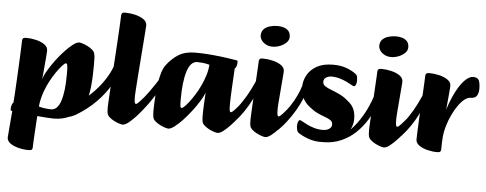

<svg xmlns="http://www.w3.org/2000/svg" viewBox="-59 -916 3347 1321"><g transform="rotate(5 1614.5 -256.0)"><path d="M175.7 244Q151.4 244 125.2 239.5Q99.1 235 76.1 225.5Q53.1 216.1 39.2 202.1Q25.3 188 25.3 168.9Q25.3 161 29.4 118.2Q33.5 75.4 40.5 -14.8L35.5 -15Q32.3 -15 30.4 -17.1Q28.5 -19.3 28.5 -27Q28.5 -45.6 34 -58.6Q39.5 -71.6 43.5 -71.6Q45.5 -97.4 48 -136.1Q50.5 -174.9 52.6 -220.7Q54.8 -266.4 57.3 -312.3Q59.8 -358.2 61.4 -398.4Q63 -438.6 64.1 -466Q65.3 -493.3 65.3 -501.6Q65.3 -513.2 70.9 -518.6Q76.6 -524 92.1 -524Q125.8 -524 160.7 -515.7Q195.6 -507.4 219.4 -490.8Q243.1 -474.3 243.1 -448.7Q243.1 -442.7 242 -427.1Q240.9 -411.4 239 -388.9Q237.1 -366.4 234.9 -341.4Q232.7 -316.4 230.5 -292Q228.4 -267.6 226.4 -248.3Q232.6 -274 253 -309Q273.4 -344 301.3 -381.7Q329.1 -419.4 359.2 -451.7Q389.3 -484 415.7 -504Q442 -524 458.8 -524Q465.3 -524 481.8 -519Q498.4 -514 517.5 -504.4Q536.5 -494.9 551 -482.2Q565.4 -469.6 568.2 -454Q570.9 -444 571.8 -427.2Q572.6 -410.5 572.6 -382.9Q572.6 -354.4 571.5 -314.1Q570.4 -273.8 566.3 -231.5Q562.1 -189.2 553.1 -152.7Q544.1 -116.3 527.6 -94Q486.8 -38.2 440.4 -12.6Q394 13 325.9 13Q306.4 13 277.3 10.5Q248.3 8 214.9 5.6Q210.4 75.9 207.6 120Q204.9 164.2 204 187.7Q203.1 211.3 202.9 221.9Q202.9 233.4 197.6 238.7Q192.3 244 175.7 244ZM305.2 -48.9Q349.9 -48.9 371.3 -114.8Q392.8 -180.7 392.8 -297.9Q392.8 -346 390.1 -359.7Q387.5 -373.3 379.3 -373.3Q374.3 -373.3 361.3 -360.6Q348.2 -347.9 331 -325Q313.8 -302.1 295.3 -272.1Q276.8 -242.1 260.7 -206.8Q244.7 -171.5 233.8 -134.1Q222.9 -96.8 220.7 -60.3Q245.9 -54.1 267.2 -51.5Q288.6 -48.9 305.2 -48.9Z M323.1 9.2Q312.9 9.2 312.1 5.5Q311.4 1.8 318.1 -4.5Q324.7 -10.7 337.2 -18.8Q349.6 -27 366.6 -36.5Q398 -51.6 433.4 -73.6Q468.7 -95.6 503.2 -121.4Q572.5 -174.2 622.2 -233.8Q671.9 -293.5 699.5 -355.7Q727.1 -417.9 730.3 -477.1Q731.1 -491.9 734.6 -486.1Q738.1 -480.3 741.5 -460.7Q744.9 -441.1 746.4 -413.4Q747.9 -385.8 745.5 -355.8Q740.8 -311.4 707.7 -252.7Q674.6 -193.9 616.6 -134.4Q558.5 -74.8 477.5 -26Q453.8 -13 413.4 -1.9Q372.9 9.2 323.1 9.2Z M804 13Q797.8 13 781.2 8Q764.6 3 745.7 -6.7Q726.7 -16.3 712.4 -29Q698.1 -41.7 695.3 -57Q694.1 -62 693.3 -71.8Q692.6 -81.5 692.6 -100Q692.6 -109.6 694.7 -144.6Q696.8 -179.6 699.8 -231.4Q702.8 -283.2 706.7 -343.9Q710.6 -404.7 714.6 -466.6Q718.6 -528.5 721.7 -583Q724.8 -637.5 727 -677.6Q729.1 -717.7 729.3 -733.6Q729.3 -745.2 735 -750.6Q740.6 -756 756.5 -756Q790.1 -756 824.9 -747.7Q859.7 -739.4 883.6 -722.8Q907.4 -706.3 907.4 -680.7Q907.4 -675.7 904.8 -640.9Q902.2 -606.1 898.3 -554Q894.5 -502 889.8 -443.8Q885.2 -385.7 881.3 -331.9Q877.5 -278.1 874.9 -240.2Q872.2 -202.4 872.2 -192.5Q872.2 -154.7 875 -145.8Q877.7 -136.9 884.5 -136.9Q888.4 -136.9 895.9 -143.6Q903.3 -150.3 912 -159.6Q920.6 -168.9 928.2 -178.1Q935.8 -187.2 940 -191.9Q945.8 -198.5 946.9 -199.7Q948 -201 950.8 -201Q957.5 -201 965.3 -188.8Q973.1 -176.7 973.1 -162.9Q973.1 -150.6 964 -137.8Q955 -124.8 935.3 -100.1Q915.6 -75.3 891.3 -49Q867 -22.8 843.9 -4.9Q820.8 13 804 13Z M957.7 -128.8Q953.4 -122.8 948.3 -128.5Q943.2 -134.2 939.2 -145.1Q935.2 -156 933.9 -167.6Q932.7 -179.3 935.1 -184.7Q952.3 -206.9 971.5 -233.2Q990.7 -259.6 1009.4 -288.1Q1028 -316.6 1043.4 -344Q1058.8 -371.4 1068.3 -394.8Q1076.8 -400.1 1080.3 -395.6Q1083.8 -391 1083.3 -378.5Q1082.7 -365.9 1077.3 -345.9Q1072.3 -327 1061.1 -301.5Q1049.9 -276.1 1034.3 -246.8Q1018.7 -217.4 999.1 -187.4Q979.5 -157.4 957.7 -128.8Z M1120 13Q1113.8 13 1097.2 8Q1080.6 3 1061.7 -6.7Q1042.7 -16.3 1028.3 -29Q1013.9 -41.7 1011.1 -57Q1007.9 -76.3 1007.9 -100Q1007.9 -112.4 1008.9 -141.8Q1009.9 -171.1 1012.4 -209.4Q1014.9 -247.8 1020.9 -287.8Q1026.9 -327.8 1036.9 -361.9Q1046.9 -396 1061.9 -417Q1098.1 -466.2 1144 -495.1Q1189.9 -524 1259.5 -524Q1293.4 -524 1334.4 -521.6Q1375.3 -519.3 1428.1 -513.3Q1480.9 -507.3 1548.4 -496Q1551.7 -495.2 1553.6 -493.5Q1555.4 -491.7 1555.4 -484Q1555.4 -465.7 1549.9 -452.6Q1544.4 -439.6 1539.7 -439.6Q1539.7 -436.6 1538.5 -417Q1537.4 -397.4 1535.7 -367.4Q1533.9 -337.3 1532.2 -304.4Q1530.4 -271.5 1529.3 -241.5Q1528.2 -211.6 1528.2 -192.5Q1528.2 -154.7 1530.9 -145.8Q1533.7 -136.9 1540.4 -136.9Q1544.4 -136.9 1551.8 -143.6Q1559.3 -150.3 1567.9 -159.6Q1576.6 -168.9 1584.2 -178.1Q1591.7 -187.2 1595.9 -191.9Q1601.7 -198.5 1602.8 -199.7Q1604 -201 1606.7 -201Q1613.5 -201 1621.3 -188.8Q1629 -176.7 1629 -162.9Q1629 -156.9 1626.6 -150.6Q1624.2 -144.3 1620 -137.8Q1611.8 -124.8 1592 -100.1Q1572.3 -75.3 1547.6 -49Q1523 -22.8 1499.9 -4.9Q1476.7 13 1460 13Q1453.7 13 1437.1 8Q1420.6 3 1401.6 -6.7Q1382.7 -16.3 1368.2 -29Q1353.8 -41.7 1351.1 -57Q1349.8 -66.5 1348.9 -77Q1348.1 -87.5 1348.1 -100Q1348.1 -114.5 1348.7 -134.7Q1349.3 -155 1350.5 -177.1Q1351.8 -199.2 1352.8 -220Q1353.8 -240.7 1355 -256Q1345.9 -231.2 1324.6 -196.5Q1303.3 -161.9 1275.4 -125.5Q1247.6 -89.1 1218 -57.5Q1188.5 -25.9 1162.6 -6.5Q1136.8 13 1120 13ZM1200.2 -136.2Q1205.2 -136.2 1218.5 -148.9Q1231.8 -161.6 1249.5 -184.5Q1267.2 -207.4 1286.2 -237.5Q1305.2 -267.7 1321.8 -303Q1338.5 -338.3 1350 -375.6Q1361.6 -412.9 1364 -449.4Q1339 -456.1 1317.8 -458.4Q1296.6 -460.6 1279.7 -460.6Q1233.5 -460.6 1210.8 -389.6Q1188 -318.5 1188 -191Q1188 -153.9 1190.7 -145.1Q1193.5 -136.2 1200.2 -136.2Z M1548.3 -53.3Q1544.3 -50.3 1539.5 -58Q1534.8 -65.6 1532 -78.6Q1529.3 -91.5 1529 -102.8Q1528.7 -114 1532.7 -118.3Q1579.1 -166.7 1610.9 -213.6Q1642.6 -260.5 1664.5 -305.1Q1686.4 -349.6 1703.6 -389.5Q1709.6 -402.3 1713.8 -396.1Q1717.9 -389.8 1720.1 -377.1Q1722.4 -364.4 1721.2 -354.6Q1717.3 -320.8 1700.6 -278.8Q1683.8 -236.8 1658.7 -194.2Q1633.6 -151.5 1604.7 -114.8Q1575.8 -78.2 1548.3 -53.3Z M1789.8 13Q1783.5 13 1766.9 8Q1750.4 3 1731.4 -6.7Q1712.5 -16.3 1698.2 -29Q1683.9 -41.7 1681.1 -57Q1679.9 -62 1679.1 -71.8Q1678.3 -81.5 1678.3 -100Q1678.6 -111.6 1680.1 -143.2Q1681.6 -174.7 1684.1 -218.2Q1686.6 -261.7 1689.2 -308.1Q1691.8 -354.5 1694.3 -396.5Q1696.8 -438.5 1698.3 -466.9Q1699.8 -495.2 1699.8 -501.6Q1699.8 -513.2 1705.5 -518.6Q1711.1 -524 1726.7 -524Q1760.4 -524 1795.3 -515.7Q1830.2 -507.4 1854 -490.8Q1877.7 -474.3 1877.7 -448.7Q1877.7 -442.2 1875.6 -417.3Q1873.5 -392.4 1870.7 -358.4Q1868 -324.4 1865.1 -289.6Q1862.2 -254.9 1860.1 -228.4Q1858 -201.9 1858 -192.5Q1858 -154.7 1860.7 -145.8Q1863.5 -136.9 1870.2 -136.9Q1874.2 -136.9 1881.6 -143.6Q1889.1 -150.3 1897.7 -159.6Q1906.4 -168.9 1914 -178.1Q1921.5 -187.2 1925.7 -191.9Q1931.5 -198.5 1932.6 -199.7Q1933.8 -201 1936.5 -201Q1943.3 -201 1951.1 -188.8Q1958.8 -176.7 1958.8 -162.9Q1958.8 -156.9 1956.4 -150.6Q1954 -144.3 1949.8 -137.8Q1941.6 -124.8 1921.8 -100.1Q1902.1 -75.3 1877.4 -49Q1852.8 -22.8 1829.7 -4.9Q1806.5 13 1789.8 13ZM1786.2 -611.1Q1759.5 -611.1 1739.6 -621.8Q1719.6 -632.5 1708.7 -648.8Q1697.8 -665.1 1697.8 -680.9Q1697.8 -708.4 1713.7 -724.7Q1729.7 -741 1755.3 -748.5Q1780.9 -756 1809 -756Q1831.4 -756 1851.8 -749.6Q1872.3 -743.2 1885 -728.3Q1897.7 -713.4 1897.7 -687.3Q1897.7 -666 1880.1 -648.6Q1862.5 -631.2 1836.5 -621.1Q1810.5 -611.1 1786.2 -611.1Z M1873.9 -43.8Q1870.2 -40 1864.8 -47.7Q1859.4 -55.4 1855.6 -68.5Q1851.7 -81.7 1850.4 -92.9Q1849.2 -104 1852.9 -107.5Q1889.8 -144.6 1918.4 -181.7Q1947 -218.9 1967.3 -255.3Q1987.6 -291.8 2000.9 -325.9Q2014.3 -360.1 2020.5 -390Q2023.8 -403 2028.5 -395.4Q2033.3 -387.8 2036.5 -366.5Q2038.5 -356.7 2039.2 -345.6Q2039.8 -334.5 2039.3 -320.5Q2038.8 -300.7 2024.8 -266.7Q2010.8 -232.7 1987.3 -192.5Q1963.8 -152.2 1934.4 -113.2Q1904.9 -74.2 1873.9 -43.8Z M2169.7 13Q2131.6 13 2094 1Q2056.4 -11 2022.6 -31.7Q2007.7 -39.7 2004.3 -56.2Q2001 -72.7 2001 -83.2Q2001 -98.7 2005.7 -111.5Q2010.5 -124.2 2017.5 -124.2Q2022.7 -124.2 2036.8 -116Q2050.8 -107.7 2072 -97.4Q2093.1 -87 2120.6 -78.8Q2148.2 -70.6 2181.9 -70.6Q2196.1 -70.6 2209.7 -75.3Q2223.2 -80 2232 -89.6Q2240.9 -99.1 2240.9 -112.8Q2240.9 -131.7 2226.6 -141.9Q2212.3 -152.1 2188.5 -160.5Q2164.6 -168.8 2135.8 -182.2Q2107 -195.6 2077.2 -220.1Q2044.1 -246.1 2028.5 -279.7Q2012.8 -313.3 2012.8 -352.2Q2012.8 -395.1 2034.1 -434.4Q2055.4 -473.7 2099.7 -498.9Q2144.1 -524 2212.7 -524Q2262.8 -524 2301.9 -510.4Q2340.9 -496.7 2366.7 -477.3Q2381.2 -468 2383.4 -454.5Q2385.5 -441.1 2385.5 -429.8Q2385.5 -413 2380.3 -400.9Q2375 -388.8 2367.3 -388.8Q2362.5 -388.8 2348.6 -396.9Q2334.7 -405 2313.5 -415.2Q2292.3 -425.5 2265.6 -433.6Q2238.8 -441.7 2207.3 -441.7Q2194.8 -441.7 2182.6 -437.2Q2170.4 -432.7 2162.5 -423.9Q2154.7 -415.1 2154.7 -401Q2154.7 -382.7 2171 -371.6Q2187.3 -360.5 2213.3 -350.8Q2239.2 -341.1 2270.6 -326.5Q2301.9 -311.9 2332.6 -285.8Q2364.5 -260.4 2376.6 -231.6Q2388.8 -202.9 2388.8 -165.4Q2388.8 -111.9 2357 -71.5Q2325.2 -31 2275 -9Q2224.8 13 2169.7 13Z M2191.3 13Q2182.3 13 2186.8 8Q2191.3 3 2202.8 -4Q2214.3 -11 2227.3 -16.5Q2240.3 -22 2248.3 -23Q2292.3 -29 2333.8 -59.5Q2375.3 -90 2410.8 -137Q2446.3 -184 2473.8 -240.5Q2501.3 -297 2517.8 -355.5Q2534.3 -414 2537.3 -468Q2538.3 -480 2549.1 -481.5Q2560 -483 2570.8 -476.5Q2581.6 -470 2580.6 -456Q2579.5 -420 2569.2 -372Q2558.8 -324 2538.1 -271.5Q2517.3 -219 2486.4 -168.5Q2455.4 -118 2412.7 -77.5Q2370.1 -37 2314.7 -12.5Q2259.4 12 2191.3 13Z M2608.8 13Q2602.5 13 2585.9 8Q2569.4 3 2550.4 -6.7Q2531.5 -16.3 2517.2 -29Q2502.9 -41.7 2500.1 -57Q2498.9 -62 2498.1 -71.8Q2497.3 -81.5 2497.3 -100Q2497.6 -111.6 2499.1 -143.2Q2500.6 -174.7 2503.1 -218.2Q2505.6 -261.7 2508.2 -308.1Q2510.8 -354.5 2513.3 -396.5Q2515.8 -438.5 2517.3 -466.9Q2518.8 -495.2 2518.8 -501.6Q2518.8 -513.2 2524.5 -518.6Q2530.1 -524 2545.7 -524Q2579.4 -524 2614.3 -515.7Q2649.2 -507.4 2673 -490.8Q2696.7 -474.3 2696.7 -448.7Q2696.7 -442.2 2694.6 -417.3Q2692.5 -392.4 2689.7 -358.4Q2687 -324.4 2684.1 -289.6Q2681.2 -254.9 2679.1 -228.4Q2677 -201.9 2677 -192.5Q2677 -154.7 2679.7 -145.8Q2682.5 -136.9 2689.2 -136.9Q2693.2 -136.9 2700.6 -143.6Q2708.1 -150.3 2716.7 -159.6Q2725.4 -168.9 2733 -178.1Q2740.5 -187.2 2744.7 -191.9Q2750.5 -198.5 2751.6 -199.7Q2752.8 -201 2755.5 -201Q2762.3 -201 2770.1 -188.8Q2777.8 -176.7 2777.8 -162.9Q2777.8 -156.9 2775.4 -150.6Q2773 -144.3 2768.8 -137.8Q2760.6 -124.8 2740.8 -100.1Q2721.1 -75.3 2696.4 -49Q2671.8 -22.8 2648.7 -4.9Q2625.5 13 2608.8 13ZM2605.2 -611.1Q2578.5 -611.1 2558.6 -621.8Q2538.6 -632.5 2527.7 -648.8Q2516.8 -665.1 2516.8 -680.9Q2516.8 -708.4 2532.7 -724.7Q2548.7 -741 2574.3 -748.5Q2599.9 -756 2628 -756Q2650.4 -756 2670.8 -749.6Q2691.3 -743.2 2704 -728.3Q2716.7 -713.4 2716.7 -687.3Q2716.7 -666 2699.1 -648.6Q2681.5 -631.2 2655.5 -621.1Q2629.5 -611.1 2605.2 -611.1Z M2698.3 -53.3Q2694.3 -50.3 2689.5 -58Q2684.8 -65.6 2682 -78.6Q2679.3 -91.5 2679 -102.8Q2678.7 -114 2682.7 -118.3Q2729.1 -166.7 2760.9 -213.6Q2792.6 -260.5 2814.5 -305.1Q2836.4 -349.6 2853.6 -389.5Q2859.6 -402.3 2863.8 -396.1Q2867.9 -389.8 2870.1 -377.1Q2872.4 -364.4 2871.2 -354.6Q2867.3 -320.8 2850.6 -278.8Q2833.8 -236.8 2808.7 -194.2Q2783.6 -151.5 2754.7 -114.8Q2725.8 -78.2 2698.3 -53.3Z M2976.4 13Q2944 13 2909.5 4.3Q2874.9 -4.3 2851.5 -20.9Q2828.1 -37.5 2828.1 -62.3Q2828.1 -80.7 2829.8 -117Q2831.4 -153.3 2833.6 -199.7Q2835.9 -246.1 2839 -294.3Q2842.1 -342.5 2844.4 -386Q2846.6 -429.6 2848.2 -460.4Q2849.9 -491.3 2849.9 -501.6Q2849.9 -513.2 2855.5 -518.6Q2861.2 -524 2876.7 -524Q2910.4 -524 2945.3 -515.7Q2980.2 -507.4 3004.1 -490.8Q3028 -474.3 3028 -448.7Q3028 -442.2 3026.7 -428.6Q3025.5 -414.9 3024.1 -396.5Q3022.7 -378.1 3020.6 -357.8Q3018.5 -337.5 3016.9 -318.3Q3015.2 -299.1 3013.7 -284.5Q3038.9 -362.1 3067.6 -415.6Q3096.3 -469.2 3125.3 -496.6Q3154.3 -524 3179.3 -524Q3211 -524 3219.8 -503.4Q3228.7 -482.9 3228.7 -445.5Q3228.7 -417.1 3216.8 -398.4Q3205 -379.6 3174.9 -379.6Q3153.9 -379.6 3131.9 -362.1Q3109.8 -344.5 3089.5 -315.5Q3069.1 -286.4 3052.1 -250.5Q3035 -214.6 3023.8 -178Q3010 -132.8 3006.8 -94.2Q3003.6 -55.6 3003.6 -9.4Q3003.6 2.2 2998 7.6Q2992.5 13 2976.4 13Z"/></g></svg>

Font: Briem Hand Thin
Style: Regular
Weight: 100
Designer: Gunnlaugur SE Briem, Eben Sorkin
Foundry: Sorkin Type Co.
Version: Version 1.003